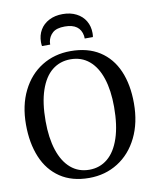

<svg xmlns="http://www.w3.org/2000/svg" viewBox="-104 -1053 912 1142"><g transform="rotate(-10 352.5 -482.0)"><path d="M25.5 -366.5Q25.5 -482.5 68.8 -569.8Q112 -657 188.2 -704.2Q264.5 -751.5 361.5 -751.5Q465.5 -751.5 536.8 -705.8Q608 -660 644 -576.8Q680 -493.5 680 -380.5Q680 -263.5 636.5 -174.8Q593 -86 516 -37.5Q439 11 341.5 11Q238.5 11 167.5 -36.5Q96.5 -84 61 -169.2Q25.5 -254.5 25.5 -366.5ZM144 -366.5Q144 -265.5 168.2 -191.2Q192.5 -117 239 -77Q285.5 -37 351 -37Q414.5 -37 461.5 -75.8Q508.5 -114.5 534.2 -191.5Q560 -268.5 560 -380Q560 -480 536 -552.8Q512 -625.5 465.5 -664.5Q419 -703.5 353.5 -703.5Q289.5 -703.5 242.5 -666Q195.5 -628.5 169.8 -553Q144 -477.5 144 -366.5ZM510 -834.5Q510 -821 508 -810.5H458.5Q458.5 -820.5 457.5 -827Q445 -901.5 354 -901.5Q303.5 -901.5 280 -880.2Q256.5 -859 251 -827Q250 -820.5 250 -810.5H200.5Q198.5 -821 198.5 -834.5Q198.5 -875.5 217.5 -907.8Q236.5 -940 271.8 -958.2Q307 -976.5 354 -976.5Q401 -976.5 436.5 -958.2Q472 -940 491 -907.8Q510 -875.5 510 -834.5Z"/></g></svg>

Font: Merriweather 12pt
Style: Regular
Weight: 400
Designer: Eben Sorkin
Foundry: Eben Sorkin
Version: Version 2.100